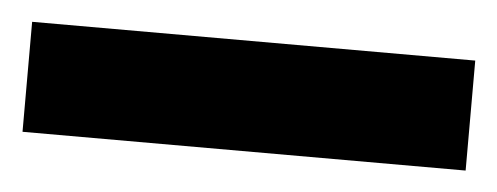

<svg xmlns="http://www.w3.org/2000/svg" viewBox="-26 -41 497 192"><g transform="rotate(5 223.0 55.0)"><path d="M445.3 110.4H0.5V0H445.3Z"/></g></svg>

Font: Vazir
Style: Bold
Weight: 700
Designer: Saber Rastikerdar
Foundry: Saber Rastikerdar
Version: Version 30.0.0